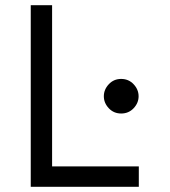

<svg xmlns="http://www.w3.org/2000/svg" viewBox="-20 -720 656 740"><path d="M98.5 0V-700H180.8V-78.8H515V0ZM447.1 -282.5Q418.4 -282.5 399.3 -302.8Q380.2 -323.1 380.2 -349Q380.2 -374.9 399.3 -395.3Q418.4 -415.8 447 -415.8Q475.8 -415.8 495 -395.3Q514.2 -374.9 514.2 -349Q514.2 -323.1 495 -302.8Q475.8 -282.5 447.1 -282.5Z"/></svg>

Font: Overpass Mono Light
Style: Regular
Weight: 300
Monospace: yes
Designer: Delve Withrington, Dave Bailey
Foundry: Delve Fonts LLC
Version: Version 4.000